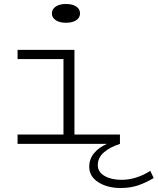

<svg xmlns="http://www.w3.org/2000/svg" viewBox="-20 -721 790 962"><path d="M240 -654Q240 -675 259 -688Q278 -701 310 -701Q344 -701 362.5 -688Q381 -675 381 -654Q381 -633 362.5 -620Q344 -607 310 -607Q278 -607 259 -620Q240 -633 240 -654ZM750 171Q714 193 674 207Q634 221 585 221Q518 221 472.5 192Q427 163 427 114Q427 77 450.5 47.5Q474 18 516 0H68V-47H298V-425H68V-471H353V-47H581V0Q531 16 500.5 42.5Q470 69 470 106Q470 141 504 160.5Q538 180 588 180Q663 180 733 135Z"/></svg>

Font: BioRhyme Expanded Light
Style: Regular
Weight: 300
Width: 7
Designer: Aoife Mooney
Foundry: Aoife Mooney Type
Version: Version 1.000